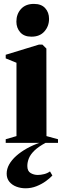

<svg xmlns="http://www.w3.org/2000/svg" viewBox="-20 -750 324 1008"><path d="M10 0V-19L66.5 -35.5V-420.5L10 -443.5V-462.5L185 -516H202.5L223.5 -495L224 -35.5L284.5 -19V0ZM144.5 -557.5Q106.5 -557.5 86.2 -580.5Q66 -603.5 66 -636.5Q66 -676 90.2 -702.8Q114.5 -729.5 157.5 -729.5H158.5Q197 -729.5 217.2 -707.2Q237.5 -685 237.5 -651Q237.5 -612.5 213.2 -585Q189 -557.5 145.5 -557.5ZM114 238.5Q89 238.5 66.2 230Q43.5 221.5 29.2 204.2Q15 187 15 161.5Q15 137 28.2 113.2Q41.5 89.5 65.5 68.2Q89.5 47 121.2 29.2Q153 11.5 189.5 -1L203 -5L221 -1Q182.5 19.5 161.2 40Q140 60.5 131.8 80.8Q123.5 101 123.5 121.5Q123.5 148.5 140.8 158.5Q158 168.5 178 168.5Q194 168.5 211.2 164.2Q228.5 160 242.5 150L255 171.5Q241.5 186 220 201.5Q198.5 217 171.2 227.8Q144 238.5 114 238.5Z"/></svg>

Font: Merriweather 144pt ExtraBold
Style: Regular
Weight: 800
Version: Version 2.100